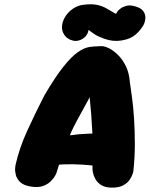

<svg xmlns="http://www.w3.org/2000/svg" viewBox="-20 -855 686 880"><path d="M127 1Q90 -4 73.5 -19.5Q57 -35 52.5 -53.5Q48 -72 49.5 -85Q51 -98 51 -98Q68 -175 104.5 -255Q141 -335 183 -417Q234 -504 271.5 -550.5Q309 -597 337.5 -616.5Q366 -636 389.5 -639.5Q413 -643 435 -643Q453 -646 475 -636Q497 -626 519 -605Q541 -584 556.5 -552.5Q572 -521 575 -480Q579 -452 585 -408.5Q591 -365 594.5 -310.5Q598 -256 598 -194.5Q598 -133 591 -68Q591 -68 587.5 -57Q584 -46 574.5 -31.5Q565 -17 545.5 -6Q526 5 494 5Q462 5 443.5 -7Q425 -19 416.5 -35.5Q408 -52 406 -64Q404 -76 404 -76Q403 -133 404 -173Q405 -213 404 -235Q401 -291 398 -331.5Q395 -372 391 -409Q380 -388 364 -359.5Q348 -331 332.5 -302Q317 -273 306 -249Q291 -211 282.5 -189.5Q274 -168 268 -152Q262 -136 255.5 -116Q249 -96 238 -60Q238 -60 232.5 -49.5Q227 -39 214 -25.5Q201 -12 180 -3.5Q159 5 127 1ZM163 -87 204 -217Q253 -228 298 -234.5Q343 -241 389.5 -242.5Q436 -244 488 -239L474 -87Q440 -93 400 -97Q360 -101 318 -102Q276 -103 236 -99.5Q196 -96 163 -87ZM349 -672Q331 -665 316 -668.5Q301 -672 292 -678.5Q283 -685 283 -685Q264 -705 264 -729Q264 -753 277.5 -776Q291 -799 313.5 -814.5Q336 -830 361 -833Q401 -838 425.5 -832.5Q450 -827 469 -816Q488 -805 510 -792Q513 -792 515.5 -797.5Q518 -803 523 -808Q523 -808 532 -815.5Q541 -823 558 -828Q575 -833 599 -826Q625 -819 635 -806Q645 -793 646 -780.5Q647 -768 644.5 -759Q642 -750 642 -750Q637 -734 614 -708.5Q591 -683 558 -674Q536 -668 516.5 -667.5Q497 -667 478 -671.5Q459 -676 439 -685Q428 -689 417.5 -695.5Q407 -702 398.5 -708.5Q390 -715 386 -718Q386 -718 384 -709.5Q382 -701 374 -690.5Q366 -680 349 -672Z"/></svg>

Font: Sour Gummy Black
Style: Italic
Weight: 900
Italic angle: -11.3°
Designer: Stefie Justprince
Foundry: Eifetstype
Version: Version 1.000